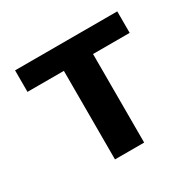

<svg xmlns="http://www.w3.org/2000/svg" viewBox="-120 -652 800 785"><g transform="rotate(-30 280.0 -260.0)"><path d="M39.1 -418V-519.5H521.5V-418H348.6V0H210.9V-418Z"/></g></svg>

Font: GenEi M Gothic v2 Bold
Style: Regular
Weight: 700
Version: Version 2.0